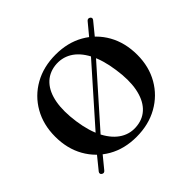

<svg xmlns="http://www.w3.org/2000/svg" viewBox="-124 -626 796 796"><g transform="rotate(-45 274.0 -228.0)"><path d="M62.5 17.5Q58.5 15 57.8 10.5Q57 6 60.5 1.5L134 -89L144 -97.5L391 -376.5L396 -384L469 -472Q472.5 -476.5 477 -477.2Q481.5 -478 486 -475Q490 -472.5 491 -468.2Q492 -464 488.5 -459.5L412.5 -366.5L405 -361.5L158.5 -83.5L152.5 -74L80 14.5Q72.5 24 62.5 17.5ZM277 -468Q347.5 -468 401.2 -437.5Q455 -407 485.5 -352.8Q516 -298.5 516 -227.5Q516 -158.5 485 -104.5Q454 -50.5 399.2 -19.8Q344.5 11 273 11Q203 11 149.5 -19.5Q96 -50 65.5 -104Q35 -158 35 -228.5Q35 -298.5 65.8 -352.5Q96.5 -406.5 151 -437.2Q205.5 -468 277 -468ZM308.5 -20.5Q348.5 -25.5 374.5 -53.5Q400.5 -81.5 409.8 -130.2Q419 -179 409 -245.5Q399.5 -313 376 -357.5Q352.5 -402 318.5 -422Q284.5 -442 243 -437Q202 -431.5 176 -403.2Q150 -375 141.2 -326.5Q132.5 -278 142 -211.5Q151.5 -145 175.2 -100.5Q199 -56 233.2 -35.5Q267.5 -15 308.5 -20.5Z"/></g></svg>

Font: Fraunces 60pt
Style: Regular
Weight: 400
Version: Version 1.000;[b76b70a41]